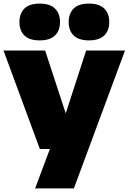

<svg xmlns="http://www.w3.org/2000/svg" viewBox="-26 -832 718 1072"><path d="M196.5 0 -6.5 -550H226L341 -199L455 -550H672L386.5 220H170L252.5 0ZM470.5 -606.5Q413.5 -606.5 385.5 -633.8Q357.5 -661 357.5 -709Q357.5 -757 385.5 -784.5Q413.5 -812 470.5 -812Q527.5 -812 555.8 -784.5Q584 -757 584 -709Q584 -661 555.8 -633.8Q527.5 -606.5 470.5 -606.5ZM195.5 -606.5Q138.5 -606.5 110.5 -633.8Q82.5 -661 82.5 -709Q82.5 -757 110.5 -784.5Q138.5 -812 195.5 -812Q252.5 -812 280.8 -784.5Q309 -757 309 -709Q309 -661 280.8 -633.8Q252.5 -606.5 195.5 -606.5Z"/></svg>

Font: Encode Sans Semi Expanded Black
Style: Regular
Weight: 900
Width: 6
Designer: Multiple Designers
Foundry: Impallari Type
Version: Version 3.000; ttfautohint (v1.8.3) -l 8 -r 50 -G 200 -x 14 